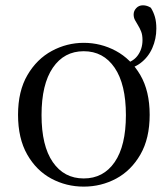

<svg xmlns="http://www.w3.org/2000/svg" viewBox="-20 -693 636 728"><path d="M297.5 14.6Q231.2 14.6 174.4 -15.9Q117.6 -46.5 83 -107.4Q48.4 -168.3 48.4 -257.8Q48.4 -347.6 84.1 -408.5Q119.7 -469.3 176.7 -500Q233.7 -530.6 297.5 -530.6Q362.2 -530.6 419.2 -500.1Q476.2 -469.5 511.9 -408.7Q547.5 -347.8 547.5 -257.8Q547.5 -168 512.4 -107.2Q477.3 -46.3 420.5 -15.8Q363.7 14.6 297.5 14.6ZM297.5 -16.4Q372 -16.4 414.7 -78.2Q457.4 -140.1 457.4 -256.6Q457.4 -373.4 414.7 -436.1Q372 -498.8 297.5 -498.8Q223.1 -498.8 180.3 -436.1Q137.5 -373.4 137.5 -256.6Q137.5 -140.1 180.3 -78.2Q223.1 -16.4 297.5 -16.4ZM437.9 -427.1V-448.5Q481 -455.1 500.7 -480.7Q520.3 -506.2 520.3 -541.1Q520.3 -560.3 515.2 -573.3Q510 -586.3 503.5 -596.8Q496.9 -607.3 491.8 -616.9Q486.7 -626.5 486.7 -638.2Q486.7 -651.7 496.7 -662.3Q506.6 -672.9 521.9 -672.9Q537.5 -672.9 552 -663.6Q562.2 -647.2 567.5 -628.6Q572.8 -610 572.8 -584.6Q572.8 -545.5 557.4 -510.6Q542 -475.7 512.2 -453.4Q482.3 -431.1 437.9 -427.1Z"/></svg>

Font: Noto Serif SC ExtraLight
Style: Regular
Weight: 200
Designer: Ryoko NISHIZUKA 西塚涼子 (kana & ideographs); Frank Grießhammer (Latin, Greek & Cyrillic); Wenlong ZHANG 张文龙 (bopomofo); San
Foundry: Adobe
Version: Version 2.002-H1;hotconv 1.1.0;makeotfexe 2.6.0